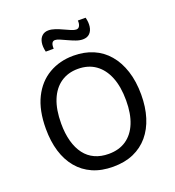

<svg xmlns="http://www.w3.org/2000/svg" viewBox="-154 -982 1020 1116"><g transform="rotate(-20 356.5 -424.0)"><path d="M356 13Q284 13 229.5 -11Q175 -35 137.5 -80Q100 -125 81 -187.5Q62 -250 62 -328Q62 -442 100 -518.5Q138 -595 205 -634Q272 -673 357 -673Q424 -673 478 -650Q532 -627 570.5 -582Q609 -537 630 -472.5Q651 -408 651 -326Q651 -249 631.5 -186.5Q612 -124 574.5 -79.5Q537 -35 482.5 -11Q428 13 356 13ZM357 -66Q421 -66 465.5 -96.5Q510 -127 533.5 -184.5Q557 -242 557 -324Q557 -409 533 -468.5Q509 -528 464 -560Q419 -592 355 -592Q294 -592 249 -561Q204 -530 180 -471Q156 -412 156 -326Q156 -264 169.5 -215.5Q183 -167 208.5 -133.5Q234 -100 271.5 -83Q309 -66 357 -66ZM443 -743Q423 -743 401 -751Q379 -759 357.5 -769Q336 -779 317.5 -787Q299 -795 288 -795Q275 -795 269 -784Q263 -773 264 -750H215Q207 -783 211.5 -808Q216 -833 231.5 -847Q247 -861 271 -861Q290 -861 312 -853.5Q334 -846 356 -835.5Q378 -825 396.5 -817.5Q415 -810 426 -810Q441 -810 447.5 -824Q454 -838 452 -856H500Q508 -826 504.5 -800Q501 -774 485.5 -758.5Q470 -743 443 -743Z"/></g></svg>

Font: Bricolage Grotesque
Style: Regular
Weight: 400
Designer: Mathieu Triay
Foundry: Atelier Triay
Version: Version 1.001;gftools[0.9.33.dev8+g029e19f]